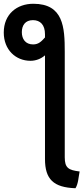

<svg xmlns="http://www.w3.org/2000/svg" viewBox="-86 -805 443 1020"><path d="M153 40V-511C131 -492 104 -482 76 -482C-3 -482 -66 -541 -66 -632C-66 -730 4 -785 91 -785C251 -785 258 -660 258 -530V31C258 87 278 99 337 106C331 136 330 171 315 195C198 191 153 147 153 40ZM90 -569C119 -569 134 -585 153 -606V-623C153 -673 128 -698 89 -698C48 -698 30 -670 30 -634C30 -598 49 -569 90 -569Z"/></svg>

Font: Repo Medium
Style: Regular
Weight: 500
Designer: Stefan Peev
Foundry: Context Ltd
Version: Version 1.502